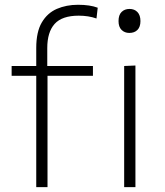

<svg xmlns="http://www.w3.org/2000/svg" viewBox="-20 -764 672 784"><path d="M128 0V-454.5H27.5V-494.5H128V-568Q128 -634 150.8 -672.5Q173.5 -711 212.2 -727.8Q251 -744.5 298.5 -744.5Q347.5 -744.5 379 -732.5L374 -688.5Q341.5 -700 301.5 -700Q233.5 -700 203.2 -666.5Q173 -633 173 -567.5V-494.5H359.5V-454.5H174V0ZM487 0V-494.5L533 -496.5V0ZM508 -629.5Q489 -629.5 476.5 -641.8Q464 -654 464 -678Q464 -703 476.5 -715.2Q489 -727.5 509 -727.5Q529 -727.5 541.2 -714.8Q553.5 -702 553.5 -678Q553.5 -654 541.2 -641.8Q529 -629.5 508 -629.5Z"/></svg>

Font: Commissioner ExtraLight
Style: Regular
Weight: 200
Designer: Kostas Bartsokas
Foundry: Kostas Bartsokas
Version: Version 1.000; ttfautohint (v1.8.3)